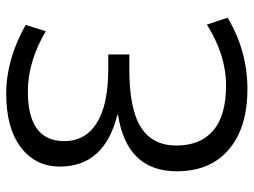

<svg xmlns="http://www.w3.org/2000/svg" viewBox="-116 -664 790 597"><g transform="rotate(-90 278.5 -365.0)"><path d="M44.9 -210Q44.9 -365.2 220.7 -392.6V-394.5Q59.6 -434.6 59.6 -573.2Q59.6 -649.4 119.6 -694.8Q179.7 -740.2 286.1 -740.2Q392.6 -740.2 500 -679.7L480.5 -617.2Q385.7 -672.9 293 -672.9Q138.7 -672.9 138.7 -559.6Q138.7 -494.1 195.3 -458.5Q252 -422.9 362.3 -422.9H408.2V-357.4H362.3Q238.3 -357.4 181.6 -321.3Q125 -285.2 125 -210.9Q125 -136.7 171.4 -96.7Q217.8 -56.6 312 -56.6Q406.2 -56.6 501 -116.2L522.5 -51.8Q419.9 9.8 300.3 9.8Q180.7 9.8 112.8 -47.9Q44.9 -105.5 44.9 -210Z"/></g></svg>

Font: GenEi M Gothic v2 Regular
Style: Regular
Weight: 400
Version: Version 2.0